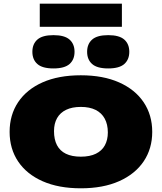

<svg xmlns="http://www.w3.org/2000/svg" viewBox="-20 -1010 875 1038"><path d="M417 8Q297 8 210.8 -30Q124.5 -68 78.2 -136.8Q32 -205.5 32 -297Q32 -388.5 78 -457.5Q124 -526.5 210.2 -564.8Q296.5 -603 417 -603Q537.5 -603 624 -564.5Q710.5 -526 756.8 -457Q803 -388 803 -297Q803 -206.5 756.8 -137.8Q710.5 -69 624 -30.5Q537.5 8 417 8ZM417 -163Q466 -163 498.5 -179Q531 -195 547 -224.5Q563 -254 563 -294Q563 -337.5 546.2 -368.5Q529.5 -399.5 497 -415.8Q464.5 -432 417 -432Q370 -432 337.8 -416.5Q305.5 -401 288.8 -371.8Q272 -342.5 272 -301Q272 -256 288 -225.2Q304 -194.5 336.2 -178.8Q368.5 -163 417 -163ZM565 -640Q505 -640 478 -664Q451 -688 451 -730Q451 -772 478 -796Q505 -820 565 -820Q625 -820 652 -796Q679 -772 679 -730Q679 -688 652 -664Q625 -640 565 -640ZM269 -640Q209 -640 182 -664Q155 -688 155 -730Q155 -772 182 -796Q209 -820 269 -820Q329 -820 356 -796Q383 -772 383 -730Q383 -688 356 -664Q329 -640 269 -640ZM195 -865V-990H639V-865Z"/></svg>

Font: Encode Sans SC Expanded Black
Style: Regular
Weight: 900
Width: 7
Designer: Multiple Designers
Foundry: Impallari Type
Version: Version 3.002